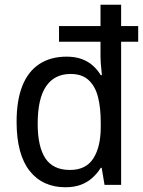

<svg xmlns="http://www.w3.org/2000/svg" viewBox="-20 -780 603 810"><path d="M255 10Q209 10 171 -7Q133 -24 105.5 -58.5Q78 -93 64 -145Q50 -197 50 -266Q50 -356 74 -417Q98 -478 145.5 -509.5Q193 -541 261 -541Q297 -541 324.5 -531Q352 -521 372 -503Q392 -485 405 -463H410Q409 -475 407.5 -488.5Q406 -502 405 -516Q404 -530 404 -542V-760H491V0H421L409 -72H405Q391 -49 370 -30Q349 -11 321 -0.5Q293 10 255 10ZM275 -63Q343 -63 374 -112Q405 -161 405 -244V-264Q405 -325 393.5 -370.5Q382 -416 354 -442Q326 -468 278 -468Q210 -468 174.5 -416Q139 -364 139 -258Q139 -161 171.5 -112Q204 -63 275 -63ZM229 -604V-670H563V-604Z"/></svg>

Font: Noto Sans Mono SemiCondensed
Style: Regular
Weight: 400
Width: 4
Designer: Monotype Design Team
Foundry: Monotype Imaging Inc.
Version: Version 2.010